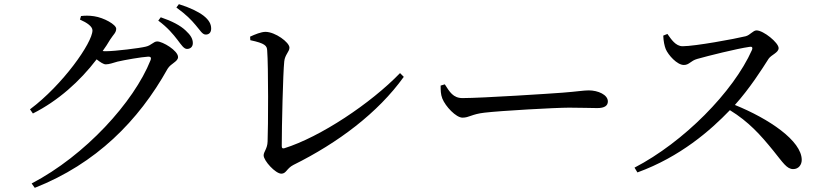

<svg xmlns="http://www.w3.org/2000/svg" viewBox="-20 -839 3990 922"><path d="M364 -745C398 -730 424 -712 424 -693C424 -634 281 -431 124 -314L138 -294C259 -355 363 -448 444 -554C462 -540 477 -530 488 -530C504 -530 523 -537 544 -543C578 -551 658 -565 692 -567C702 -567 708 -564 703 -550C623 -349 389 -92 132 42L147 63C441 -53 645 -258 785 -509C801 -535 835 -543 835 -565C835 -596 761 -640 735 -640C717 -640 707 -621 680 -615C653 -608 532 -593 488 -593C483 -593 479 -593 473 -594C486 -612 498 -630 509 -649C525 -674 538 -682 538 -701C538 -721 479 -754 432 -761C406 -765 387 -764 369 -762ZM740 -740C785 -707 812 -674 832 -648C851 -623 863 -604 878 -604C895 -604 906 -615 906 -632C906 -652 896 -670 872 -692C846 -717 805 -738 752 -756ZM827 -803C875 -768 898 -744 919 -719C941 -694 951 -673 968 -673C985 -673 994 -684 994 -702C994 -723 984 -743 957 -764C932 -783 891 -803 839 -819Z M1182 -646C1253 -631 1262 -619 1263 -597C1269 -522 1268 -228 1265 -159C1264 -125 1246 -110 1246 -93C1246 -67 1303 -5 1331 -5C1355 -5 1356 -30 1389 -47C1603 -153 1795 -297 1919 -470L1901 -488C1760 -342 1518 -181 1345 -127C1336 -125 1333 -128 1333 -138C1333 -231 1339 -490 1345 -544C1348 -576 1370 -591 1370 -610C1370 -636 1301 -686 1255 -686C1234 -686 1205 -674 1181 -663Z M2096 -428C2096 -407 2096 -386 2104 -366C2119 -328 2170 -274 2201 -274C2233 -274 2245 -291 2307 -298C2382 -307 2647 -322 2713 -322C2777 -322 2812 -320 2848 -320C2884 -320 2899 -332 2899 -352C2899 -384 2852 -405 2807 -405C2782 -405 2749 -399 2682 -394C2632 -390 2295 -368 2201 -368C2156 -368 2139 -398 2116 -434Z M3165 -668C3166 -641 3171 -618 3177 -603C3189 -575 3231 -527 3264 -527C3290 -527 3296 -547 3328 -556C3381 -571 3517 -605 3579 -614C3590 -616 3596 -613 3591 -599C3501 -397 3262 -156 3027 -34L3041 -11C3247 -86 3392 -213 3485 -310C3576 -254 3632 -191 3693 -116C3740 -58 3758 -27 3789 -27C3816 -27 3830 -49 3830 -71C3830 -163 3672 -269 3509 -335C3580 -414 3638 -505 3671 -557C3684 -576 3719 -586 3719 -608C3719 -634 3646 -693 3613 -693C3596 -693 3583 -671 3561 -665C3508 -652 3317 -617 3258 -617C3224 -617 3203 -651 3185 -676Z"/></svg>

Font: Noto Serif CJK JP Medium
Style: Regular
Weight: 500
Designer: Ryoko NISHIZUKA 西塚涼子 (kana & ideographs); Frank Grießhammer (Latin, Greek & Cyrillic); Wenlong ZHANG 张文龙 (bopomofo); San
Foundry: Adobe Systems Incorporated
Version: Version 1.000;PS 1;hotconv 16.6.53;makeotf.lib2.5.65590